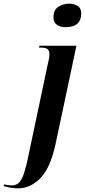

<svg xmlns="http://www.w3.org/2000/svg" viewBox="-144 -785 462 1045"><path d="M212 -637Q185 -637 166 -650Q147 -663 147 -690Q147 -731 173.5 -748Q200 -765 232 -765Q258 -765 278 -753Q298 -741 298 -712Q298 -637 212 -637ZM-45 240Q-68 240 -85 237Q-102 234 -124 228L-121 218Q-103 224 -79 224Q-54 224 -38.5 207Q-23 190 -11 151Q1 112 14 47L115 -431Q119 -449 122 -463Q125 -477 125 -489Q125 -509 115 -517.5Q105 -526 76 -526H68L71 -536H272L159 -4Q131 128 76.5 184Q22 240 -45 240Z"/></svg>

Font: Noto Serif Display ExtraCondensed
Style: Bold Italic
Weight: 700
Width: 2
Italic angle: -12°
Designer: Monotype Design Team
Foundry: Monotype Imaging Inc.
Version: Version 2.009